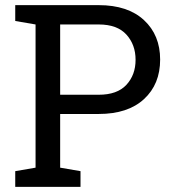

<svg xmlns="http://www.w3.org/2000/svg" viewBox="-20 -731 673 751"><path d="M39.6 0V-61.5L119.1 -75.2V-635.3L39.6 -648.9V-710.9H366.2Q480 -710.9 543.2 -652.3Q606.4 -593.8 606.4 -498Q606.4 -401.4 543.2 -343.3Q480 -285.2 366.2 -285.2H215.3V-75.2L294.9 -61.5V0ZM215.3 -360.4H366.2Q438.5 -360.4 474.4 -399.2Q510.3 -438 510.3 -497.1Q510.3 -556.2 474.4 -595.7Q438.5 -635.3 366.2 -635.3H215.3Z"/></svg>

Font: Roboto Slab
Style: Regular
Weight: 400
Designer: Google
Version: Version 2.000; ttfautohint (v1.8.1.43-b0c9)